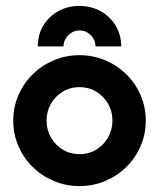

<svg xmlns="http://www.w3.org/2000/svg" viewBox="-20 -618 540 652"><path d="M250 13.9Q203.5 13.9 162.5 -3.5Q121.5 -20.8 90.6 -51.4Q59.7 -81.9 42.4 -122.2Q25 -162.5 25 -208.3Q25 -254.2 42.4 -294.4Q59.7 -334.7 90.6 -365.3Q121.5 -395.8 162.5 -413.2Q203.5 -430.6 250 -430.6Q296.5 -430.6 337.5 -413.2Q378.5 -395.8 409.4 -365.3Q440.3 -334.7 457.6 -294.4Q475 -254.2 475 -208.3Q475 -162.5 457.6 -122.2Q440.3 -81.9 409.4 -51.4Q378.5 -20.8 337.5 -3.5Q296.5 13.9 250 13.9ZM250 -94.4Q281.2 -94.4 306.6 -109.7Q331.9 -125 346.9 -151Q361.8 -177.1 361.8 -208.3Q361.8 -240.3 346.9 -266Q331.9 -291.7 306.6 -306.9Q281.2 -322.2 250 -322.2Q218.8 -322.2 193.4 -306.9Q168.1 -291.7 153.1 -266Q138.2 -240.3 138.2 -208.3Q138.2 -177.1 153.1 -151Q168.1 -125 193.4 -109.7Q218.8 -94.4 250 -94.4ZM108.3 -460.4Q108.3 -500 127.1 -531.2Q145.8 -562.5 178.1 -580.2Q210.4 -597.9 250 -597.9Q289.6 -597.9 321.9 -579.9Q354.2 -561.8 372.9 -530.6Q391.7 -499.3 391.7 -460.4H304.2Q304.2 -482.6 288.2 -498.6Q272.2 -514.6 250 -514.6Q228.5 -514.6 212.2 -498.6Q195.8 -482.6 195.8 -460.4Z"/></svg>

Font: Afacad Flux
Style: Bold
Weight: 700
Designer: Kristian Moeller
Foundry: Dicotype
Version: Version 1.100